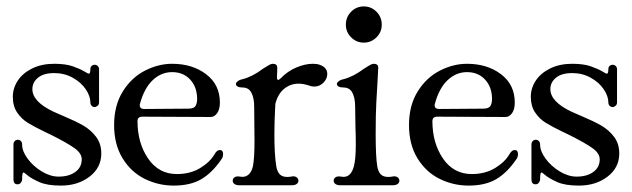

<svg xmlns="http://www.w3.org/2000/svg" viewBox="-20 -579 1972 599"><path d="M54 -41Q51 -41 50 -35.5Q49 -30 49 -20Q49 -14 45 -9Q41 -4 35 -4Q22 -4 22 -19V-79V-128Q22 -135 26 -139Q30 -143 36 -143Q41 -143 45 -139Q49 -135 49 -128Q49 -107 66.5 -83.5Q84 -60 110.5 -44Q137 -28 163 -28Q195 -28 215 -42.5Q235 -57 235 -82Q235 -101 211.5 -117.5Q188 -134 138 -159L119 -168Q86 -184 66.5 -196Q47 -208 33.5 -228Q20 -248 20 -277Q20 -304 35.5 -327.5Q51 -351 80.5 -365.5Q110 -380 149 -380Q185 -380 207.5 -372Q230 -364 242.5 -356.5Q255 -349 257 -349Q262 -349 262 -364Q262 -370 266 -373.5Q270 -377 275 -377Q281 -377 285 -373Q289 -369 289 -363V-308V-259Q289 -253 284.5 -249Q280 -245 275 -245Q270 -245 266 -249Q262 -253 262 -259Q262 -279 247.5 -300.5Q233 -322 207 -336.5Q181 -351 149 -351Q116 -351 98.5 -336.5Q81 -322 81 -301Q81 -262 146 -231Q155 -227 163 -223.5Q171 -220 178 -217Q216 -201 239.5 -187.5Q263 -174 279.5 -152.5Q296 -131 296 -100Q296 -56 259.5 -28Q223 0 170 0Q127 0 102.5 -11Q78 -22 66.5 -31.5Q55 -41 54 -41Z M517 -380Q580 -380 623 -347.5Q666 -315 666 -259Q666 -238 657.5 -226Q649 -214 637 -214L424 -215Q409 -215 409 -201Q409 -133 442 -84.5Q475 -36 532 -36Q574 -36 605 -55Q636 -74 650 -99Q657 -111 666 -111Q676 -111 676 -98Q676 -88 670 -81Q642 -40 608 -20Q574 0 522 0Q474 0 431.5 -21Q389 -42 362.5 -85Q336 -128 336 -189Q336 -250 363 -293.5Q390 -337 432 -358.5Q474 -380 517 -380ZM416 -251Q416 -239 430 -239L567 -240Q585 -240 590 -248.5Q595 -257 595 -270Q595 -307 573.5 -330.5Q552 -354 517 -354Q483 -354 456.5 -329Q430 -304 417 -256Q416 -254 416 -251Z M737 -332Q768 -340 801 -365Q805 -367 815 -373.5Q825 -380 831 -380Q845 -380 845 -368Q845 -352 844 -339V-337Q844 -331 847 -330Q850 -329 855 -334Q877 -357 904.5 -368.5Q932 -380 956 -380Q969 -380 977 -377Q1001 -369 1001 -348Q1001 -333 989 -321Q977 -309 961 -309Q952 -309 948 -311Q927 -318 912 -318Q886 -318 866.5 -302Q847 -286 839 -255Q836 -201 836 -160Q836 -96 842 -60Q845 -43 853 -35Q861 -27 876 -27Q883 -27 888 -28L894 -29Q902 -29 906.5 -25Q911 -21 911 -15Q911 -9 905.5 -5Q900 -1 890 -1H727Q717 -1 711.5 -5Q706 -9 706 -15Q706 -22 712 -26Q718 -30 729 -28Q744 -25 754.5 -33.5Q765 -42 769 -60Q774 -85 774 -139L773 -246Q773 -273 764.5 -289.5Q756 -306 737 -306Q727 -306 721.5 -309Q716 -312 716 -317Q716 -321 721.5 -325.5Q727 -330 737 -332Z M1059 -502Q1059 -526 1075.5 -542.5Q1092 -559 1115 -559Q1138 -559 1154.5 -542.5Q1171 -526 1171 -502Q1171 -479 1154.5 -462.5Q1138 -446 1115 -446Q1092 -446 1075.5 -462.5Q1059 -479 1059 -502ZM1021 -15Q1021 -22 1027 -26Q1033 -30 1044 -28Q1074 -22 1084 -60Q1090 -82 1090 -128Q1090 -161 1089 -179L1088 -246Q1088 -273 1079.5 -289.5Q1071 -306 1052 -306Q1042 -306 1036.5 -309Q1031 -312 1031 -317Q1031 -321 1036.5 -325.5Q1042 -330 1052 -332Q1083 -340 1116 -365Q1120 -367 1130 -373.5Q1140 -380 1146 -380Q1160 -380 1160 -368L1158 -328L1154 -259Q1152 -222 1152 -161Q1152 -90 1157 -60Q1160 -43 1168 -35Q1176 -27 1191 -27Q1198 -27 1203 -28L1209 -29Q1217 -29 1221.5 -25Q1226 -21 1226 -15Q1226 -9 1220.5 -5Q1215 -1 1205 -1H1122H1042Q1032 -1 1026.5 -5Q1021 -9 1021 -15Z M1437 -380Q1500 -380 1543 -347.5Q1586 -315 1586 -259Q1586 -238 1577.5 -226Q1569 -214 1557 -214L1344 -215Q1329 -215 1329 -201Q1329 -133 1362 -84.5Q1395 -36 1452 -36Q1494 -36 1525 -55Q1556 -74 1570 -99Q1577 -111 1586 -111Q1596 -111 1596 -98Q1596 -88 1590 -81Q1562 -40 1528 -20Q1494 0 1442 0Q1394 0 1351.5 -21Q1309 -42 1282.5 -85Q1256 -128 1256 -189Q1256 -250 1283 -293.5Q1310 -337 1352 -358.5Q1394 -380 1437 -380ZM1336 -251Q1336 -239 1350 -239L1487 -240Q1505 -240 1510 -248.5Q1515 -257 1515 -270Q1515 -307 1493.5 -330.5Q1472 -354 1437 -354Q1403 -354 1376.5 -329Q1350 -304 1337 -256Q1336 -254 1336 -251Z M1670 -41Q1667 -41 1666 -35.5Q1665 -30 1665 -20Q1665 -14 1661 -9Q1657 -4 1651 -4Q1638 -4 1638 -19V-79V-128Q1638 -135 1642 -139Q1646 -143 1652 -143Q1657 -143 1661 -139Q1665 -135 1665 -128Q1665 -107 1682.5 -83.5Q1700 -60 1726.5 -44Q1753 -28 1779 -28Q1811 -28 1831 -42.5Q1851 -57 1851 -82Q1851 -101 1827.5 -117.5Q1804 -134 1754 -159L1735 -168Q1702 -184 1682.5 -196Q1663 -208 1649.5 -228Q1636 -248 1636 -277Q1636 -304 1651.5 -327.5Q1667 -351 1696.5 -365.5Q1726 -380 1765 -380Q1801 -380 1823.5 -372Q1846 -364 1858.5 -356.5Q1871 -349 1873 -349Q1878 -349 1878 -364Q1878 -370 1882 -373.5Q1886 -377 1891 -377Q1897 -377 1901 -373Q1905 -369 1905 -363V-308V-259Q1905 -253 1900.5 -249Q1896 -245 1891 -245Q1886 -245 1882 -249Q1878 -253 1878 -259Q1878 -279 1863.5 -300.5Q1849 -322 1823 -336.5Q1797 -351 1765 -351Q1732 -351 1714.5 -336.5Q1697 -322 1697 -301Q1697 -262 1762 -231Q1771 -227 1779 -223.5Q1787 -220 1794 -217Q1832 -201 1855.5 -187.5Q1879 -174 1895.5 -152.5Q1912 -131 1912 -100Q1912 -56 1875.5 -28Q1839 0 1786 0Q1743 0 1718.5 -11Q1694 -22 1682.5 -31.5Q1671 -41 1670 -41Z"/></svg>

Font: Hina Mincho
Style: Regular
Weight: 400
Designer: satsuyako
Foundry: satsuyako
Version: Version 1.100